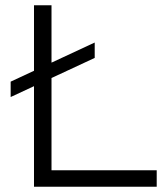

<svg xmlns="http://www.w3.org/2000/svg" viewBox="-20 -708 633 728"><path d="M20.4 -340.1V-398.4L339.1 -546.7V-488.4ZM108.9 -688H175.3V0H108.9ZM129.3 0V-62.3H574.2V0Z"/></svg>

Font: Roundo Variable
Style: Regular
Weight: 200
Designer: Shiva Nallaperumal
Foundry: Indian Type Foundry
Version: Version 2.000